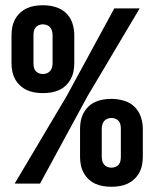

<svg xmlns="http://www.w3.org/2000/svg" viewBox="-20 -702 590 734"><path d="M144 -346Q129 -346 113 -348.5Q97 -351 83 -357.5Q69 -364 57 -375Q45 -386 37.5 -400Q30 -414 27 -429.5Q24 -445 24 -460V-568Q24 -583 27 -598.5Q30 -614 37.5 -628Q45 -642 57 -653Q69 -664 83 -670.5Q97 -677 113 -679.5Q129 -682 144 -682Q168 -682 191 -675.5Q214 -669 231.5 -653Q249 -637 256.5 -614Q264 -591 264 -568V-460Q264 -445 261 -429.5Q258 -414 250.5 -400Q243 -386 231.5 -375Q220 -364 205.5 -357.5Q191 -351 175.5 -348.5Q160 -346 144 -346ZM36 0 235 -335 417 -670H514L315 -335L133 0ZM144 -419Q152 -419 159.5 -422Q167 -425 172 -431Q177 -437 179 -445Q181 -453 181 -460V-568Q181 -575 179 -583Q177 -591 172 -597Q167 -603 159.5 -606Q152 -609 144 -609Q136 -609 128.5 -606Q121 -603 116 -597Q111 -591 109.5 -583Q108 -575 108 -568V-460Q108 -453 109.5 -445Q111 -437 116 -431Q121 -425 128.5 -422Q136 -419 144 -419ZM406 12Q390 12 374.5 9.5Q359 7 344.5 0.5Q330 -6 318.5 -17Q307 -28 299.5 -42Q292 -56 289 -71.5Q286 -87 286 -103V-210Q286 -225 289 -240.5Q292 -256 299.5 -270Q307 -284 318.5 -295Q330 -306 344.5 -312.5Q359 -319 374.5 -321.5Q390 -324 406 -324Q429 -324 452.5 -317.5Q476 -311 493 -295Q510 -279 518 -256Q526 -233 526 -210V-103Q526 -87 523 -71.5Q520 -56 512.5 -42Q505 -28 493 -17Q481 -6 467 0.5Q453 7 437 9.5Q421 12 406 12ZM406 -61Q414 -61 421.5 -64Q429 -67 434 -73Q439 -79 440.5 -87Q442 -95 442 -103V-210Q442 -217 440.5 -225Q439 -233 434 -239Q429 -245 421.5 -248Q414 -251 406 -251Q398 -251 390.5 -248Q383 -245 378 -239Q373 -233 371 -225Q369 -217 369 -210V-103Q369 -95 371 -87Q373 -79 378 -73Q383 -67 390.5 -64Q398 -61 406 -61Z"/></svg>

Font: Lode Dark
Style: Bold
Weight: 700
Monospace: yes
Designer: Belleve Invis
Foundry: Belleve Invis
Version: Version 29.2.0; ttfautohint (v1.8.3)